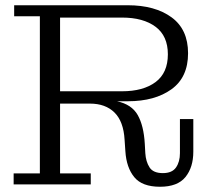

<svg xmlns="http://www.w3.org/2000/svg" viewBox="-20 -703 806 732"><path d="M32 0V-42H132V-641H34V-683H467Q571 -683 634 -637Q697 -591 697 -500Q697 -408 633.5 -362.5Q570 -317 468 -317H426Q482 -305 505 -264.5Q528 -224 532 -155L534 -119Q536 -87 550 -65Q564 -43 601 -43Q636 -43 651 -64.5Q666 -86 666 -119V-249H717V-125Q717 -65 687 -28Q657 9 590 9Q522 9 492 -27.5Q462 -64 458 -126L455 -170Q451 -240 416.5 -274Q382 -308 323 -308H209V-42H326V0ZM445 -636H209V-355H445Q526 -355 573 -390Q620 -425 620 -496Q620 -566 573 -601Q526 -636 445 -636Z"/></svg>

Font: Montagu Slab 16pt Light
Style: Regular
Weight: 300
Designer: Florian Karsten
Foundry: Florian Karsten
Version: Version 1.000; ttfautohint (v1.8.3)